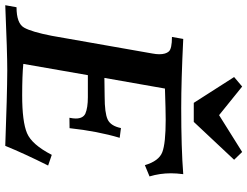

<svg xmlns="http://www.w3.org/2000/svg" viewBox="-142 -836 963 748"><g transform="rotate(90 340.0 -461.5)"><path d="M533.7 0Q337.9 -7.3 240.2 -7.8Q169.4 -7.8 -14.2 0L-6.3 -43.9Q56.6 -43.9 73.2 -73.5Q89.8 -103 105 -181.2L173.8 -572.3Q176.8 -587.9 176.8 -600.1Q176.8 -625 166 -637.2Q155.3 -649.4 109.4 -649.4L117.2 -693.4Q278.8 -685.5 385.3 -685.5Q544.4 -685.5 644 -693.4Q640.6 -666.5 640.6 -645.5Q640.6 -602.5 652.8 -562L608.9 -543.9Q592.8 -598.6 558.3 -611.8Q523.9 -625 432.1 -625Q397.9 -625 310.5 -622.1L269 -386.2L341.3 -387.2Q405.8 -387.2 430.9 -398.9Q456.1 -410.6 464.4 -450.7L502.4 -445.8Q476.6 -359.4 464.8 -250.5L424.3 -250Q427.2 -265.1 427.2 -274.4Q427.2 -302.7 408.2 -312Q385.7 -321.8 344.2 -321.8H258.3L214.4 -70.3Q259.8 -65.9 337.4 -65.9Q439.5 -65.9 484.1 -84.7Q528.8 -103.5 568.8 -181.2L610.4 -167Q563.5 -73.2 533.7 0ZM440.4 -734.4H366.2L265.6 -891.6L302.7 -922.9L414.1 -833L557.6 -922.9L587.9 -891.6Z"/></g></svg>

Font: Kelvinch
Style: Bold Italic
Weight: 700
Italic angle: -10°
Designer: Paul James Miller
Foundry: High-Logic / Made with FontCreator
Version: Version 3.30 September 23, 2016